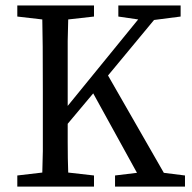

<svg xmlns="http://www.w3.org/2000/svg" viewBox="-20 -689 708 709"><path d="M663.1 0H404.8V-41L485.8 -50.8L324.2 -344.2L230 -231.9V-166Q230 -100.1 231.9 -51.8L327.1 -41V0H43.9V-41L136.2 -51.8Q138.2 -114.7 138.2 -130.9Q138.2 -130.9 138.2 -349.6Q138.2 -551.8 136.2 -617.2L43.9 -627.9V-668.9H327.1V-627.9L231.9 -617.2Q230 -554.2 230 -538.1V-297.9L490.2 -617.2L417 -627.9V-668.9H647V-627.9L548.8 -615.2L378.9 -410.2L585 -50.8L663.1 -41Z"/></svg>

Font: SourceSerifPro-Regular
Style: Regular
Weight: 400
Designer: Frank Grießhammer
Foundry: Adobe Systems Incorporated
Version: Version 1.014;PS Version 1.0;hotconv 1.0.73;makeotf.lib2.5.5